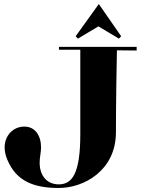

<svg xmlns="http://www.w3.org/2000/svg" viewBox="-20 -904 715 954"><path d="M659 -671H273V-657H379V-237C379 -40 338 12 272 12C214 12 177 -30 177 -96C177 -124 184 -147 184 -171C184 -230 155 -275 101 -275C44 -275 3 -229 3 -172C3 -153 7 -132 17 -109C61 -5 146 30 272 30C398 30 554 -57 556 -243C556 -243 556 -423 561 -654L659 -653ZM356 -724 367 -712 469 -773 571 -712 582 -724 471 -884Z"/></svg>

Font: Purple Purse
Style: Regular
Weight: 400
Designer: Astigmatic (AOETI)
Foundry: Astigmatic (AOETI)
Version: Version 1.000